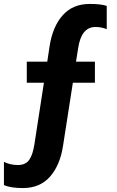

<svg xmlns="http://www.w3.org/2000/svg" viewBox="-50 -699 592 975"><path d="M66 256Q5 256 -30 241V123Q2 139 41 139Q80 139 98.5 112.5Q117 86 125 32L173 -279H86V-386H190L202 -465Q217 -563 268 -621Q319 -679 406 -679Q463 -679 492 -669V-551Q464 -562 435 -562Q363 -562 347 -455L336 -386H432V-279H320L270 42Q255 140 204 198Q153 256 66 256Z"/></svg>

Font: Hind Kochi
Style: Bold
Weight: 700
Designer: Dhruvi Tolia
Foundry: Indian Type Foundry
Version: Version 0.702;PS 1.0;hotconv 1.0.81;makeotf.lib2.5.63406